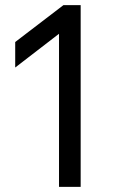

<svg xmlns="http://www.w3.org/2000/svg" viewBox="-20 -725 438 745"><path d="M293 -705V0H209V-594L39 -463V-562L226 -705Z"/></svg>

Font: Metropolitano
Style: Regular
Weight: 400
Designer: Fonts by Alex Slobzheninov & Chris M. Simpson / Changes by Cristiano Sobral
Foundry: Fonts by Alex Slobzheninov & Chris M. Simpson / Changes by Cristiano Sobral
Version: Version 1.00;August 30, 2020;FontCreator 13.0.0.2681 64-bit